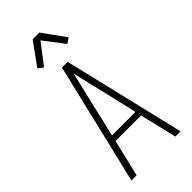

<svg xmlns="http://www.w3.org/2000/svg" viewBox="-297 -1030 1094 1094"><g transform="rotate(-45 250.0 -483.5)"><path d="M52 0 227 -735H273L448 0H406L353 -223H147L94 0ZM155 -260H345L291 -490Q280 -534 270 -577.5Q260 -621 250 -665Q240 -621 230 -577.5Q220 -534 209 -490ZM156 -808 124 -830 223 -967H277L310 -921L376 -830L344 -808L250 -931Z"/></g></svg>

Font: Iosevka SS18 Extralight
Style: Regular
Weight: 200
Monospace: yes
Designer: Belleve Invis
Foundry: Belleve Invis
Version: Version 25.1.1; ttfautohint (v1.8.4)